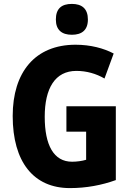

<svg xmlns="http://www.w3.org/2000/svg" viewBox="-20 -953 669 983"><path d="M348 -933C295 -933 266 -909 266 -853C266 -799 297 -775 348 -775C399 -775 430 -799 430 -853C430 -908 400 -933 348 -933ZM320 -409V-279H421V-135C401 -129 374 -125 349 -125C255 -125 209 -210 209 -355C209 -501 262 -590 371 -590C423 -590 472 -576 515 -551L562 -679C511 -706 443 -724 367 -724C160 -724 45 -584 45 -359C45 -124 152 10 338 10C422 10 501 -5 573 -31V-409Z"/></svg>

Font: Noto Sans Khmer Condensed ExtraBold
Style: Regular
Weight: 800
Width: 3
Designer: Danh Hong and the Monotype Design Team
Foundry: Monotype Imaging Inc.
Version: Version 2.004